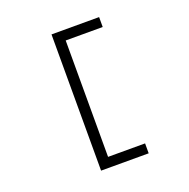

<svg xmlns="http://www.w3.org/2000/svg" viewBox="-153 -946 1171 1192"><g transform="rotate(-20 432.0 -350.0)"><path d="M313.5 -800V100H628V34.5H383.5V-734.5H628V-800Z"/></g></svg>

Font: Melete Light
Style: Regular
Weight: 300
Width: 6
Designer: Sora Sagano
Foundry: DOT COLON
Version: Version 0.200;FEAKit 1.0